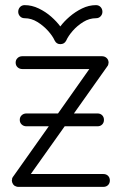

<svg xmlns="http://www.w3.org/2000/svg" viewBox="-20 -728 475 748"><path d="M83 -236Q72 -236 64.5 -243Q57 -250 57 -261Q57 -272 64.5 -279Q72 -286 83 -286H206L328 -459H67Q56 -459 48.5 -466Q41 -473 41 -484Q41 -495 48.5 -502Q56 -509 67 -509H377Q388 -509 395.5 -502Q403 -495 403 -484Q403 -483 403 -482Q402 -481 402 -480Q402 -479 402 -477Q401 -475 401 -475Q400 -473 400 -472Q399 -471 399 -471Q398 -469 397 -468L268 -286H360Q371 -286 378 -279Q385 -272 385 -261Q385 -250 378 -243Q371 -236 360 -236H232L100 -50H383Q394 -50 401 -43Q408 -36 408 -25Q408 -14 401 -7Q394 0 383 0H51Q50 0 49 0Q47 0 45 -1Q45 -1 44 -1Q41 -2 40 -3Q39 -3 39 -3Q37 -4 36 -5Q35 -5 35 -6Q34 -7 33 -8Q32 -9 31 -10Q31 -11 30 -12Q29 -13 29 -15Q28 -15 28 -16Q27 -18 27 -19.5Q27 -21 27 -20Q26 -22 26 -25Q26 -26 27 -27Q27 -28 27 -28Q27 -30 27 -32Q28 -33 28 -34Q29 -38 32 -41L170 -236ZM193 -570Q185 -588 167 -608Q149 -628 125.5 -642.5Q102 -657 76 -657Q65 -657 58 -664.5Q51 -672 51 -682Q51 -693 58 -700.5Q65 -708 76 -708Q104 -708 131 -695Q158 -682 179.5 -663Q201 -644 215 -625Q229 -644 251 -663Q273 -682 299.5 -695Q326 -708 354 -708Q365 -708 372 -700.5Q379 -693 379 -682Q379 -672 372 -664.5Q365 -657 354 -657Q328 -657 304.5 -642.5Q281 -628 263.5 -608Q246 -588 238 -570Q231 -556 215 -556Q200 -556 193 -570Z"/></svg>

Font: Libertine Sup
Style: Regular
Weight: 400
Designer: Bastien Sozeau
Foundry: NBR — Bastien Sozeau
Version: Version 2.003; ttfautohint (v1.8.4.7-5d5b);gftools[0.9.33]